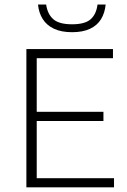

<svg xmlns="http://www.w3.org/2000/svg" viewBox="-20 -806 546 826"><path d="M93.5 0V-595H466V-555.5H138V-39.5H470.5V0ZM123.5 -285.5V-325H425V-285.5ZM290 -667.5Q244 -667.5 212.5 -682.2Q181 -697 164 -723.8Q147 -750.5 143.5 -786.5H178.5Q184.5 -745 209.5 -723.2Q234.5 -701.5 290 -701.5Q345.5 -701.5 370 -723.2Q394.5 -745 399.5 -786.5H434.5Q431 -750 414.5 -723.2Q398 -696.5 367 -682Q336 -667.5 290 -667.5Z"/></svg>

Font: Encode Sans SC Condensed Thin ExtraLight
Style: Regular
Weight: 250
Version: Version 3.002